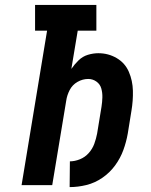

<svg xmlns="http://www.w3.org/2000/svg" viewBox="-20 -755 616 783"><path d="M264 8Q298 8 332.5 -0.5Q367 -9 397.5 -30Q428 -51 449.5 -80.5Q471 -110 483 -143Q495 -176 501 -210L516 -303Q523 -344 522 -385Q521 -426 505.5 -462Q490 -498 456 -518Q422 -538 381 -538Q360 -538 338.5 -531.5Q317 -525 300.5 -509Q284 -493 271 -474L297 -630H373V-735H123V-630H172L68 0H193L250 -344Q253 -366 264 -387.5Q275 -409 296 -421Q317 -433 340 -433Q358 -433 373 -422.5Q388 -412 393 -394.5Q398 -377 397.5 -358Q397 -339 394 -320L376 -210Q372 -189 364.5 -168.5Q357 -148 342 -131Q327 -114 306 -105.5Q285 -97 265 -97Z"/></svg>

Font: Iosevka Sparkle
Style: Bold Italic
Weight: 700
Italic angle: -9°
Designer: Belleve Invis
Foundry: Belleve Invis
Version: Version 4.5.0; ttfautohint (v1.8.3)